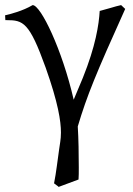

<svg xmlns="http://www.w3.org/2000/svg" viewBox="-25 -489 520 753"><path d="M103 -469C64 -446 17 -434 -5 -429L-4 -410H1C66 -410 90 -402 154 -224C203 -86 214 -14 214 31C214 60 209 78 207 96L198 162C195 186 191 209 187 230C199 240 199 238 205 244L283 215C284 202 284 187 284 168C284 116 283 54 280 7C316 -114 351 -199 466 -454L450 -469C438 -466 424 -463 409 -458L366 -446C363 -393 350 -308 300 -184L264 -98C219 -294 135 -469 103 -469Z"/></svg>

Font: Temporarium
Style: Regular
Weight: 400
Version: Version 1.1